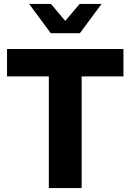

<svg xmlns="http://www.w3.org/2000/svg" viewBox="-20 -963 669 983"><path d="M230 -572H16V-712H612V-572H398V0H230ZM388 -943H500L389 -793H240L129 -943H241L314 -856Z"/></svg>

Font: Metropolitano
Style: Bold
Weight: 700
Designer: Fonts by Alex Slobzheninov & Chris M. Simpson / Changes by Cristiano Sobral
Foundry: Fonts by Alex Slobzheninov & Chris M. Simpson / Changes by Cristiano Sobral
Version: Version 1.00;August 30, 2020;FontCreator 13.0.0.2681 64-bit